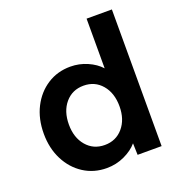

<svg xmlns="http://www.w3.org/2000/svg" viewBox="-134 -853 915 977"><g transform="rotate(-20 323.0 -365.0)"><path d="M280 10Q210 10 155 -25.5Q100 -61 68.5 -123Q37 -185 37 -264Q37 -344 68.5 -406Q100 -468 155 -503.5Q210 -539 280 -539Q328 -539 371.5 -520Q415 -501 442 -471V-740H579V0H449L447 -63Q421 -32 376 -11Q331 10 280 10ZM310 -104Q371 -104 409 -148.5Q447 -193 447 -264Q447 -336 409 -380.5Q371 -425 310 -425Q249 -425 211 -380.5Q173 -336 173 -264Q173 -193 211 -148.5Q249 -104 310 -104Z"/></g></svg>

Font: Lexend SemiBold
Style: Regular
Weight: 600
Designer: Bonnie Shaver-Troup, Thomas Jockin
Foundry: Lexend
Version: Version 1.005; ttfautohint (v1.8.3)